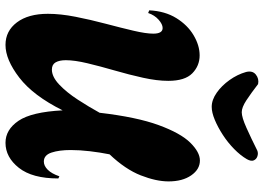

<svg xmlns="http://www.w3.org/2000/svg" viewBox="-154 -826 983 716"><g transform="rotate(90 338.0 -467.5)"><path d="M147 4Q95 4 63 -38.5Q31 -81 31 -154Q31 -201 42 -257Q53 -313 68 -369.5Q83 -426 94 -473Q105 -520 105 -547Q105 -582 84 -582Q70 -582 53 -567Q36 -552 28 -528L18 -532Q21 -591 47 -633Q73 -675 111 -697.5Q149 -720 186 -720Q225 -720 253 -692.5Q281 -665 281 -603Q281 -561 269.5 -509Q258 -457 242.5 -403.5Q227 -350 215.5 -302Q204 -254 204 -221Q204 -197 212 -183Q220 -169 239 -169Q266 -169 295 -196.5Q324 -224 351 -265.5Q378 -307 400 -347Q416 -485 446 -567Q476 -649 511.5 -685Q547 -721 578 -721Q611 -721 633.5 -688.5Q656 -656 656 -604Q656 -558 633.5 -500.5Q611 -443 555 -384Q548 -349 543.5 -311Q539 -273 539 -239Q539 -196 548.5 -167.5Q558 -139 582 -139Q598 -139 612.5 -153.5Q627 -168 637 -197L645 -193Q645 -96 605.5 -46Q566 4 512 4Q463 4 430 -44.5Q397 -93 391 -209Q336 -99 269 -47.5Q202 4 147 4ZM378 -765Q352 -765 325.5 -783.5Q299 -802 278 -831.5Q257 -861 248 -893Q242 -917 257.5 -929.5Q273 -942 293 -938Q328 -911 354 -894Q380 -877 398 -877Q417 -877 456 -894.5Q495 -912 541 -935Q551 -939 562 -935.5Q573 -932 577.5 -922Q582 -912 573 -896Q559 -872 535 -848.5Q511 -825 482.5 -806.5Q454 -788 426.5 -776.5Q399 -765 378 -765Z"/></g></svg>

Font: Agbalumo
Style: Regular
Weight: 400
Designer: Raphael Alegbeleye
Foundry: Sorkin Type Co.
Version: Version 1.000; ttfautohint (v1.8.4)